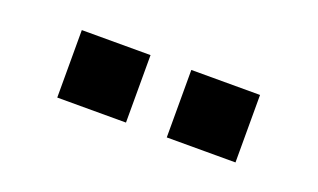

<svg xmlns="http://www.w3.org/2000/svg" viewBox="-32 -831 573 346"><g transform="rotate(20 254.0 -657.5)"><path d="M83 -592.8V-722.2H214.8V-592.8ZM293 -592.8V-722.2H424.8V-592.8Z"/></g></svg>

Font: Raleway-v4020 ExtraBold
Style: Regular
Weight: 800
Designer: Matt McInerney, Pablo Impallari, Rodrigo Fuenzalida
Foundry: Matt McInerney, Pablo Impallari, Rodrigo Fuenzalida
Version: Version 4.020;PS 004.020;hotconv 1.0.88;makeotf.lib2.5.64775